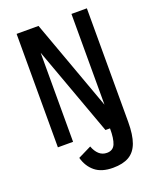

<svg xmlns="http://www.w3.org/2000/svg" viewBox="-171 -824 941 1153"><g transform="rotate(-20 300.0 -248.0)"><path d="M78.5 -725H218.5L429 -145V-725H527.5V0Q527.5 83.5 509 133.5Q490.5 183.5 451.5 206.2Q412.5 229 349 229Q276.5 229 235 195.2Q193.5 161.5 177.5 103.5L262.5 61.5Q274.5 94.5 295 113.2Q315.5 132 345 132Q383.5 132 397.8 98.8Q412 65.5 411.5 0H382.5L175.5 -569V0H78.5Z"/></g></svg>

Font: JuliaMono Medium
Style: Regular
Weight: 500
Monospace: yes
Designer: cormullion
Foundry: corm
Version: Version 0.054; ttfautohint (v1.8.4)